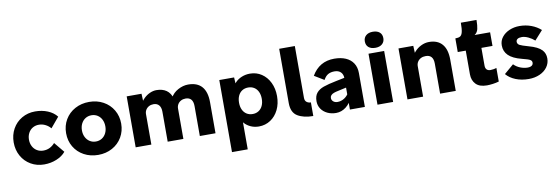

<svg xmlns="http://www.w3.org/2000/svg" viewBox="-65 -1248 5728 1970"><g transform="rotate(-10 2799.5 -263.0)"><path d="M34 -266Q34 -343.8 69 -406.9Q104 -470 166.1 -506Q228.2 -542 304.6 -542Q376.4 -542 435.7 -517.4Q495 -492.8 529.8 -448L441 -342Q420 -368 387.7 -384.5Q355.4 -401 319.4 -401Q282.6 -401 254 -383.8Q225.4 -366.6 209.3 -335.8Q193.2 -305 193.2 -266.6Q193.2 -228.6 209.1 -197.8Q225 -167 254.1 -149.3Q283.2 -131.6 319.8 -131.6Q356.8 -131.6 387.1 -146.4Q417.4 -161.2 441 -188.8L529.2 -82.2Q494.4 -39.6 434 -14.8Q373.6 10 304.6 10Q228.2 10 166.1 -26Q104 -62 69 -125.1Q34 -188.2 34 -266Z M580 -266Q580 -344.6 617.1 -407.5Q654.2 -470.4 720 -506.2Q785.8 -542 867.5 -542Q948.8 -542 1014.3 -506.2Q1079.8 -470.4 1116.9 -407.3Q1154 -344.2 1154 -266Q1154 -187.8 1116.9 -124.7Q1079.8 -61.6 1014.3 -25.8Q948.8 10 867.8 10Q785.7 10 719.9 -25.8Q654.2 -61.6 617.1 -124.3Q580 -187.1 580 -266ZM989 -266Q989 -305.6 973.6 -336.7Q958.2 -367.8 930.5 -385.4Q902.8 -403 867.8 -403Q832.2 -403 804.3 -385.4Q776.4 -367.8 760.7 -336.7Q745 -305.6 745 -266Q745 -226.9 760.7 -195.8Q776.4 -164.8 804.4 -147.2Q832.4 -129.6 867.7 -129.6Q902.8 -129.6 930.5 -147.1Q958.1 -164.5 973.6 -195.8Q989 -227 989 -266Z M1258 -531H1412.4L1417.2 -423.8H1395.8Q1411.2 -457.2 1438.9 -484Q1466.6 -510.8 1500.8 -526Q1535 -541.2 1568.4 -541.2Q1631 -541.2 1672.1 -512.9Q1713.2 -484.6 1733.6 -420L1708.6 -422.2L1716.2 -437.4Q1741.2 -484.6 1793.5 -512.9Q1845.8 -541.2 1899.2 -541.2Q1993.8 -541.2 2041.8 -486.1Q2089.8 -431 2089.8 -324V0H1926.4V-311.4Q1926.4 -358 1906.6 -381.1Q1886.8 -404.2 1848.4 -404.2Q1821.6 -404.2 1800.4 -392.8Q1779.2 -381.4 1767.1 -361.3Q1755 -341.2 1755 -316.4V0H1591.6V-312.2Q1591.6 -356.8 1571.4 -380.5Q1551.2 -404.2 1514.4 -404.2Q1487.6 -404.2 1466.6 -392.8Q1445.6 -381.4 1433.5 -361.5Q1421.4 -341.6 1421.4 -317.2V0H1258Z M2222.8 -531H2377.2L2383.8 -412.2L2358.8 -421.2Q2364.8 -453.6 2391.2 -481.1Q2417.6 -508.6 2457.4 -524.9Q2497.2 -541.2 2543 -541.2Q2610 -541.2 2663.4 -505.9Q2716.8 -470.6 2747.3 -408Q2777.8 -345.4 2777.8 -266Q2777.8 -187.2 2747.2 -124.6Q2716.6 -62 2662.8 -26.5Q2609 9 2541.2 9Q2496.6 9 2458 -8Q2419.4 -25 2393.4 -54Q2367.4 -83 2359.4 -117L2386.8 -131V220H2222.8ZM2618.8 -266Q2618.8 -307.6 2604.3 -338.9Q2589.8 -370.2 2562.9 -387.2Q2536 -404.2 2500.8 -404.2Q2465 -404.2 2438.1 -387.4Q2411.2 -370.6 2396.5 -339.3Q2381.8 -308 2381.8 -266Q2381.8 -224.4 2396.5 -193.2Q2411.2 -162 2438.1 -145Q2465 -128 2500.8 -128Q2535.6 -128 2562.5 -145Q2589.4 -162 2604.1 -193.2Q2618.8 -224.4 2618.8 -266Z M2883.6 -740H3046.6V-199.8Q3046.6 -169.6 3065.3 -155.5Q3084 -141.4 3108.6 -142V0Q3009.4 0 2946.5 -37.9Q2883.6 -75.8 2883.6 -174Z M3401.8 -413.4Q3362.2 -413.4 3334.8 -398.1Q3307.4 -382.8 3286.6 -344.4L3185.8 -405.4Q3225 -473 3283.8 -507.5Q3342.6 -542 3421.4 -542Q3489.2 -542 3539.6 -520.5Q3590 -499 3618 -456.5Q3646 -414 3646 -352.8V0H3490.2V-325.8Q3490.2 -367.2 3466.5 -390.3Q3442.8 -413.4 3401.8 -413.4ZM3167.2 -143Q3167.2 -197.6 3193.2 -229.3Q3219.2 -261 3267.3 -278.2Q3315.4 -295.4 3403.2 -313L3567.2 -346.2L3558.2 -243.8L3408.2 -210.6Q3378.2 -204.6 3359.4 -197.7Q3340.6 -190.8 3329.4 -179.1Q3318.2 -167.4 3318.2 -150.4Q3318.2 -128 3335.4 -113.4Q3352.6 -98.8 3379.2 -98.8Q3418 -98.8 3451.3 -120.6Q3484.6 -142.4 3501.6 -177.6L3526 -135.4Q3497.6 -64.4 3450.1 -27.2Q3402.6 10 3345.2 10Q3295.2 10 3254.5 -9.7Q3213.8 -29.4 3190.5 -64.2Q3167.2 -99 3167.2 -143Z M3777.4 -531H3940.4V0H3777.4ZM3762 -662Q3762 -699.8 3788 -722.7Q3814 -745.6 3858.6 -745.6Q3904.2 -745.6 3929.7 -723.8Q3955.2 -702 3955.2 -662Q3955.2 -624.2 3929.2 -601.3Q3903.2 -578.4 3858.3 -578.4Q3813 -578.4 3787.5 -600.2Q3762 -622 3762 -662Z M4089.8 -531H4243.8L4249.8 -411L4216.8 -399Q4227.4 -435.4 4256.1 -468.6Q4284.8 -501.8 4325.3 -521.9Q4365.8 -542 4408.6 -542Q4498.6 -542 4545.7 -487Q4592.8 -432 4592.8 -326V0H4429.8V-313Q4429.8 -360 4409.2 -383.3Q4388.6 -406.6 4348.8 -405.4Q4321.2 -405.4 4299.3 -394Q4277.4 -382.6 4265.1 -362.5Q4252.8 -342.4 4252.8 -318V0H4171.8H4089.8Z M4918.8 0Q4841 0 4803.3 -39.7Q4765.6 -79.4 4765.6 -141.6V-389H4682.2V-531Q4716.4 -531 4733.4 -541.6Q4750.4 -552.2 4758 -583.5Q4765.6 -614.8 4765.6 -680H4928.6Q4928.6 -678 4928.6 -675Q4928.6 -623.4 4920.4 -586.8Q4912.2 -550.2 4882.6 -531H5044.2V-389H4928.6V-204.4Q4928.6 -176.8 4942.3 -162.8Q4956 -148.8 4981.6 -148.8Q4997.6 -148.8 5014.9 -151.9Q5032.2 -155 5044.2 -160V-18Q5015.2 -9.2 4980.4 -4.6Q4945.6 0 4918.8 0Z M5119.6 -82.2 5218.4 -166.8Q5247.8 -137.2 5286.4 -122.3Q5325 -107.4 5362.6 -107.4Q5380 -107.4 5393.2 -112.4Q5406.4 -117.4 5413 -126.6Q5419.6 -135.8 5419.6 -148.6Q5419.6 -168 5402.4 -178.6Q5393.6 -184.2 5371.5 -191.3Q5349.4 -198.4 5317.8 -206.2Q5224.2 -229.8 5180.8 -273Q5138.6 -315 5138.6 -377.2Q5138.6 -425.6 5168.1 -463.1Q5197.6 -500.6 5246.3 -521.3Q5295 -542 5351.2 -542Q5416.6 -542 5473.4 -520.7Q5530.2 -499.4 5572.4 -461.6L5487 -366.6Q5459.2 -392 5422.5 -409.2Q5385.8 -426.4 5356.2 -426.4Q5326.4 -426.4 5311 -416.1Q5295.6 -405.8 5295.6 -386.2Q5296.4 -364.8 5317 -352.4Q5328.6 -346.2 5351.4 -338.4Q5374.2 -330.6 5409 -320.8Q5456.8 -307.8 5490.2 -291.1Q5523.6 -274.4 5543.6 -253.2Q5576 -217.8 5576 -165.8Q5576 -115.4 5547.2 -75.4Q5518.4 -35.4 5467.4 -12.7Q5416.4 10 5353.6 10Q5277.4 10 5216.9 -14.5Q5156.4 -39 5119.6 -82.2Z"/></g></svg>

Font: Easer Grotesk Variable
Style: Regular
Weight: 400
Designer: Boardeaser, Bonnie Shaver-Troup, Thomas Jockin
Foundry: Lexend
Version: Version 1.001;Glyphs 3.1.2 (3151)